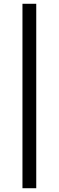

<svg xmlns="http://www.w3.org/2000/svg" viewBox="-20 -830 311 1017"><path d="M99 167V-810H172V167Z"/></svg>

Font: Libre Caslon Text
Style: Regular
Weight: 400
Designer: Pablo Impallari, Rodrigo Fuenzalida, Katja Schimmel
Foundry: Pablo Impallari, Rodrigo Fuenzalida
Version: Version 2.000